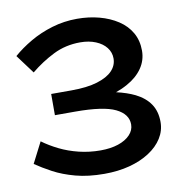

<svg xmlns="http://www.w3.org/2000/svg" viewBox="-74 -705 751 784"><g transform="rotate(-10 301.0 -312.5)"><path d="M297 9Q230 9 178 -5Q126 -19 87 -40Q48 -61 19 -81L63 -167Q93 -145 129.5 -127Q166 -109 209 -98.5Q252 -88 298 -88Q340 -88 371.5 -98.5Q403 -109 421 -128Q439 -147 439 -171Q439 -214 389.5 -238Q340 -262 223 -262H139V-350H223Q288 -350 330.5 -363Q373 -376 394 -398Q415 -420 415 -449Q415 -474 399.5 -494Q384 -514 356 -525.5Q328 -537 292 -537Q231 -537 180 -511.5Q129 -486 84 -449L26 -527Q58 -555 100 -579.5Q142 -604 192 -619Q242 -634 296 -634Q345 -634 388 -622.5Q431 -611 464.5 -589Q498 -567 516.5 -534.5Q535 -502 535 -460Q535 -420 512.5 -387.5Q490 -355 450 -333Q427 -320 401 -311Q445 -301 478 -285Q518 -265 538.5 -234.5Q559 -204 559 -160Q559 -124 539.5 -93Q520 -62 484.5 -39Q449 -16 401.5 -3.5Q354 9 297 9Z"/></g></svg>

Font: BioRhyme ExtraBold SemiBold
Style: Regular
Weight: 600
Version: Version 1.600;gftools[0.9.33]